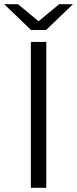

<svg xmlns="http://www.w3.org/2000/svg" viewBox="-34 -901 370 921"><path d="M114 0V-700H188V0ZM115 -757 -14 -881H52L179 -776H123L250 -881H316L187 -757Z"/></svg>

Font: Montserrat Thin
Style: Regular
Weight: 400
Version: Version 9.000